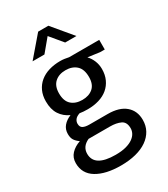

<svg xmlns="http://www.w3.org/2000/svg" viewBox="-221 -791 983 1122"><g transform="rotate(-30 270.5 -230.0)"><path d="M61 -314Q61 -353 75 -383.5Q89 -414 114.5 -435Q140 -456 175 -466.5Q210 -477 251 -477Q266 -477 280 -475Q294 -473 308 -470H511V-405H480L400 -416Q419 -396 429.5 -370Q440 -344 440 -315Q440 -276 426 -245.5Q412 -215 387 -194Q362 -173 327 -162.5Q292 -152 251 -152Q220 -152 197 -156Q174 -148 165 -135.5Q156 -123 156 -109Q156 -86 171.5 -78Q187 -70 213 -70H337Q415 -70 456.5 -34.5Q498 1 498 62Q498 101 481 132Q464 163 432.5 185Q401 207 356 218.5Q311 230 255 230Q153 230 92.5 193.5Q32 157 32 86Q32 49 55.5 24Q79 -1 117 -14Q97 -28 87 -43.5Q77 -59 77 -85Q77 -116 95.5 -138Q114 -160 146 -173Q106 -191 83.5 -225.5Q61 -260 61 -314ZM168 0Q117 23 117 72Q117 160 259 160Q301 160 330 152Q359 144 377 131Q395 118 403.5 102Q412 86 412 69Q412 27 383.5 13.5Q355 0 312 0ZM351 -312Q351 -365 323.5 -390Q296 -415 251 -415Q206 -415 178.5 -390Q151 -365 151 -316Q151 -264 178.5 -239.5Q206 -215 251 -215Q296 -215 323.5 -239Q351 -263 351 -312ZM407 -556H331L261 -640L191 -556H111L226 -690H295Z"/></g></svg>

Font: Mukta Mahee
Style: Regular
Weight: 400
Designer: Shuchita Grover, Noopur Datye, Girish Dalvi, Yashodeep Gholap
Foundry: Ek Type
Version: Version 2.538;PS 1.000;hotconv 16.6.51;makeotf.lib2.5.65220;